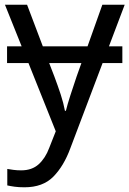

<svg xmlns="http://www.w3.org/2000/svg" viewBox="-20 -556 550 816"><path d="M1 -536H95L162 -359H352L415 -536H510L443 -359H500V-288H416L279 74Q251 150 206.5 195Q162 240 84 240Q60 240 42 237.5Q24 235 11 232V162Q22 164 37.5 166Q53 168 70 168Q116 168 144.5 142Q173 116 189 73L217 2L101 -288H10V-359H72ZM256 -85H260Q266 -110 279 -150.5Q292 -191 306 -232L326 -288H189L211 -231Q226 -191 238 -154.5Q250 -118 256 -85Z"/></svg>

Font: Go Noto Current
Style: Regular
Weight: 400
Designer: Monotype Design Team
Foundry: Monotype Imaging Inc.
Version: Version 2.007; ttfautohint (v1.8) -l 8 -r 50 -G 200 -x 14 -D